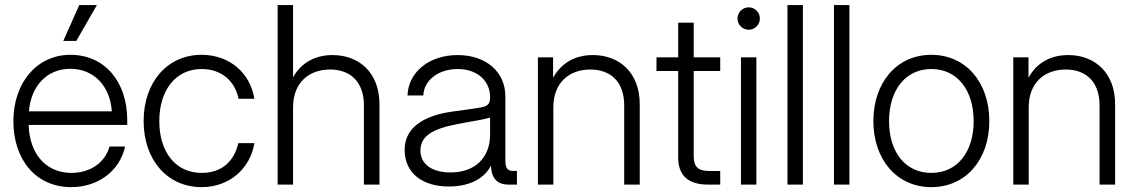

<svg xmlns="http://www.w3.org/2000/svg" viewBox="-20 -748 4602 778"><path d="M269 10.3C377.4 10.3 465.8 -55.7 486.8 -154.3H423.8C405.8 -89.8 347.2 -47.4 269 -47.4C164.6 -47.4 99.1 -127 96.2 -241.7H495.6V-261.2C495.6 -416 405.3 -525.9 265.1 -525.9C129.9 -525.9 34.2 -413.1 34.2 -257.3C34.2 -102.5 124 10.3 269 10.3ZM236.3 -582H289.1L372.6 -727.5H301.3ZM97.2 -296.9C106 -401.4 171.4 -469.2 265.1 -469.2C359.4 -469.2 426.3 -400.4 433.1 -296.9Z M796.9 10.3C909.7 10.3 994.1 -64.9 1010.7 -168H945.8C928.7 -94.7 879.4 -47.4 796.9 -47.4C691.9 -47.4 625.5 -131.3 625.5 -257.3C625.5 -383.3 692.4 -468.3 796.9 -468.3C878.4 -468.3 932.1 -418.9 946.8 -347.7H1010.7C994.1 -452.1 910.2 -525.9 796.9 -525.9C657.2 -525.9 562 -414.1 562 -257.3C562 -101.1 657.2 10.3 796.9 10.3Z M1167.5 -313C1167.5 -414.6 1233.4 -466.3 1317.4 -466.3C1401.9 -466.3 1454.6 -414.1 1454.6 -321.8V0H1517.6V-325.7C1517.6 -454.1 1434.6 -524.9 1327.6 -524.9C1259.8 -524.9 1202.1 -496.1 1167.5 -435.1V-727.5H1105V0H1167.5Z M1797.9 7.8C1892.6 7.8 1947.8 -32.2 1969.2 -77.1L1970.7 -62.5C1975.1 -21.5 1999.5 0 2039.6 0H2074.7V-55.7H2057.1C2036.1 -55.7 2027.8 -67.9 2027.8 -97.2V-357.4C2027.8 -456.5 1949.7 -524.9 1834.5 -524.9C1717.8 -524.9 1634.3 -454.6 1631.3 -361.3H1695.3C1697.8 -421.9 1755.4 -468.3 1834.5 -468.3C1913.6 -468.3 1965.8 -420.9 1965.8 -355C1965.8 -326.2 1957 -318.4 1928.7 -312.5C1897.5 -307.6 1861.3 -302.2 1813.5 -295.9C1712.4 -282.2 1619.6 -239.7 1619.6 -141.1C1619.6 -41 1699.2 7.8 1797.9 7.8ZM1805.7 -49.3C1733.9 -49.3 1683.6 -80.1 1683.6 -138.2C1683.6 -195.8 1731 -225.1 1830.1 -244.6C1887.7 -256.3 1929.2 -260.7 1965.8 -271.5V-201.7C1965.8 -112.3 1908.2 -49.3 1805.7 -49.3Z M2222.2 -313C2222.2 -414.6 2288.1 -466.3 2372.1 -466.3C2456.5 -466.3 2509.3 -414.1 2509.3 -321.8V0H2572.3V-325.7C2572.3 -454.1 2489.3 -524.9 2382.3 -524.9C2313.5 -524.9 2255.9 -495.6 2221.2 -433.1V-515.6H2159.7V0H2222.2Z M2728 -656.2V-515.6H2640.1V-460.4H2728V-109.9C2728 -37.1 2768.6 0 2848.6 0H2898.4V-55.2H2854C2808.6 -55.2 2791 -72.3 2791 -115.7V-460.4H2898.4V-515.6H2791V-656.2Z M2982.4 0H3044.9V-515.6H2982.4ZM3013.7 -627.4C3038.6 -627.4 3059.1 -647.9 3059.1 -672.9C3059.1 -697.8 3038.6 -718.3 3013.7 -718.3C2988.8 -718.3 2968.3 -697.8 2968.3 -672.9C2968.3 -647.9 2988.8 -627.4 3013.7 -627.4Z M3233.4 -727.5H3170.9V0H3233.4Z M3421.9 -727.5H3359.4V0H3421.9Z M3753.9 10.3C3893.6 10.3 3988.8 -101.1 3988.8 -257.3C3988.8 -414.1 3893.6 -525.9 3753.9 -525.9C3614.3 -525.9 3519 -414.1 3519 -257.3C3519 -101.1 3614.3 10.3 3753.9 10.3ZM3753.9 -47.4C3648.9 -47.4 3582.5 -131.3 3582.5 -257.3C3582.5 -383.3 3649.4 -468.3 3753.9 -468.3C3858.4 -468.3 3925.3 -383.3 3925.3 -257.3C3925.3 -131.8 3858.9 -47.4 3753.9 -47.4Z M4148.4 -313C4148.4 -414.6 4214.4 -466.3 4298.3 -466.3C4382.8 -466.3 4435.5 -414.1 4435.5 -321.8V0H4498.5V-325.7C4498.5 -454.1 4415.5 -524.9 4308.6 -524.9C4239.7 -524.9 4182.1 -495.6 4147.5 -433.1V-515.6H4085.9V0H4148.4Z"/></svg>

Font: Raveo Display Display Light
Style: Regular
Weight: 300
Designer: Jakub Foglar, Rasmus Andersson (Inter)
Foundry: Jakubfoglar.com
Version: Version 1.100;Glyphs 3.2.3 (3260)